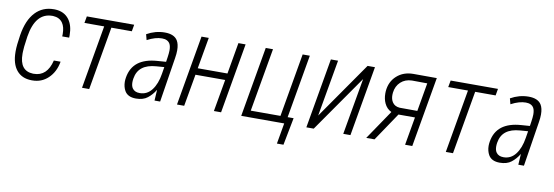

<svg xmlns="http://www.w3.org/2000/svg" viewBox="-53 -904 4111 1426"><g transform="rotate(10 2002.5 -190.5)"><path d="M190.4 -40Q193.4 -40 195.8 -40Q296.9 -40 326.2 -163.1H377Q363.3 -84 312.5 -36.1Q263.7 10.3 193.4 10.3Q190.4 10.3 187.5 10.3Q114.7 9.3 75 -39.1Q35.2 -87.4 34.7 -176.3Q34.7 -179.2 34.7 -182.6Q34.7 -226.6 46.9 -303.7Q65.4 -421.4 122.6 -481Q177.2 -538.1 260.7 -538.1Q264.2 -538.1 267.6 -538.1Q338.9 -536.1 376 -486.3Q409.2 -441.9 409.2 -367.7Q409.2 -358.9 408.7 -350.1H356.4Q356.9 -359.4 356.9 -368.2Q356.9 -420.9 336.4 -450.7Q312.5 -485.4 263.7 -487.8Q260.7 -487.8 257.8 -487.8Q130.9 -487.8 101.6 -304.2L91.3 -226.1L88.9 -190.9L88.4 -175.3Q88.4 -173.3 88.4 -171.9Q88.4 -43.9 190.4 -40Z M858.9 -477.5H704.6L621.6 0H567.4L650.4 -477.5H501.5L510.7 -528.3H867.7Z M1134.3 -206.1 1142.6 -257.3 1083.5 -252.9Q1015.6 -248 977.8 -218.5Q939.9 -189 931.2 -133.8Q928.7 -118.7 928.7 -106Q928.7 -77.1 940.4 -60.5Q957.5 -35.6 995.6 -35.6Q1051.3 -35.6 1086.4 -81.5Q1122.1 -127.9 1134.3 -206.1ZM1033.2 -502Q1067.9 -511.2 1102.5 -511.2Q1172.9 -511.2 1198.7 -469.7Q1215.3 -442.9 1215.3 -396Q1215.3 -370.1 1210 -337.9L1156.7 -1V0H1155.3H1115.2H1114.3V-1L1119.1 -80.6H1118.2Q1094.7 -42 1062 -16.6Q1045.4 -3.4 1023.4 2.9Q1001.5 9.3 975.1 9.3Q913.1 9.3 889.6 -31.7Q873 -61 872.6 -99.6Q872.6 -115.2 875.5 -132.3Q887.7 -207 940.4 -247.6Q992.7 -287.1 1083 -293.5L1148.9 -298.3L1154.3 -334Q1158.7 -363.3 1159.2 -385.3Q1159.2 -418 1149.4 -435.5Q1132.8 -464.4 1089.4 -464.4Q1040 -464.4 979.5 -432.6L978.5 -431.6L978 -433.1L967.3 -473.6V-474.6L968.3 -475.1Q998 -492.2 1033.2 -502Z M1616.2 0H1562L1604.5 -241.7H1380.4L1337.9 0H1283.7L1375.5 -528.3H1430.2L1388.7 -292H1612.8L1653.8 -528.3H1708Z M1859.9 -528.3H1914.6L1831.1 -50.3H2055.2L2138.2 -528.3H2192.4L2109.4 -50.3H2154.3L2114.3 156.7H2064.9L2092.3 0H1768.1Z M2627.9 -528.3H2683.6L2591.8 0H2537.6L2612.3 -426.3L2314.9 0H2259.3L2351.1 -528.3H2405.3L2330.6 -101.6Z M2847.7 -365.2Q2846.7 -356.4 2846.7 -348.6Q2846.2 -316.4 2860.8 -293.9Q2878.4 -266.6 2916.5 -263.7L3049.8 -263.2L3086.9 -477.5L2971.7 -478.5Q2920.9 -477.5 2887.2 -446.5Q2853.5 -415.5 2847.7 -365.2ZM3149.9 -528.3 3058.1 0H3003.9L3041 -212.4H2916.5L2773.4 0H2710.9L2861.3 -221.7Q2825.7 -238.3 2808.1 -276.4Q2793 -308.6 2793 -350.1Q2793 -357.9 2793.5 -366.2Q2799.3 -439.5 2849.1 -484.1Q2898.9 -528.8 2973.6 -528.8Z M3602.5 -477.5H3448.2L3365.2 0H3311L3394 -477.5H3245.1L3254.4 -528.3H3611.3Z M3877.9 -206.1 3886.2 -257.3 3827.1 -252.9Q3759.3 -248 3721.4 -218.5Q3683.6 -189 3674.8 -133.8Q3672.4 -118.7 3672.4 -106Q3672.4 -77.1 3684.1 -60.5Q3701.2 -35.6 3739.3 -35.6Q3794.9 -35.6 3830.1 -81.5Q3865.7 -127.9 3877.9 -206.1ZM3776.9 -502Q3811.5 -511.2 3846.2 -511.2Q3916.5 -511.2 3942.4 -469.7Q3959 -442.9 3959 -396Q3959 -370.1 3953.6 -337.9L3900.4 -1V0H3898.9H3858.9H3857.9V-1L3862.8 -80.6H3861.8Q3838.4 -42 3805.7 -16.6Q3789.1 -3.4 3767.1 2.9Q3745.1 9.3 3718.8 9.3Q3656.7 9.3 3633.3 -31.7Q3616.7 -61 3616.2 -99.6Q3616.2 -115.2 3619.1 -132.3Q3631.3 -207 3684.1 -247.6Q3736.3 -287.1 3826.7 -293.5L3892.6 -298.3L3897.9 -334Q3902.3 -363.3 3902.8 -385.3Q3902.8 -418 3893.1 -435.5Q3876.5 -464.4 3833 -464.4Q3783.7 -464.4 3723.1 -432.6L3722.2 -431.6L3721.7 -433.1L3710.9 -473.6V-474.6L3711.9 -475.1Q3741.7 -492.2 3776.9 -502Z"/></g></svg>

Font: MAUL Condensed Light Italic
Style: Light Italic
Weight: 300
Italic angle: -12°
Designer: MAUL
Version: Version 1.0; 2020; ttfautohint (v1.8.3)